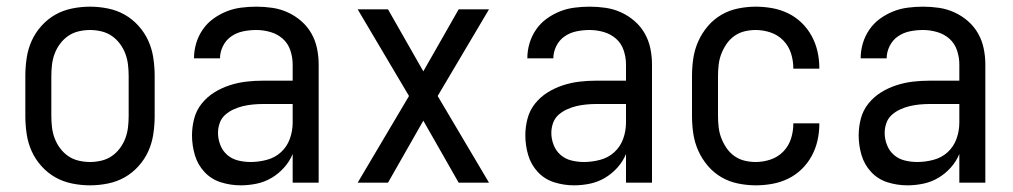

<svg xmlns="http://www.w3.org/2000/svg" viewBox="-20 -548 3040 576"><path d="M250 8Q223 8 196 2.5Q169 -3 146 -16Q123 -29 104.5 -49.5Q86 -70 75 -94.5Q64 -119 60 -146Q56 -173 56 -200V-320Q56 -347 60 -374Q64 -401 75 -425.5Q86 -450 104.5 -470.5Q123 -491 146 -504Q169 -517 196 -522.5Q223 -528 250 -528Q277 -528 304 -522.5Q331 -517 354 -504Q377 -491 395.5 -470.5Q414 -450 425 -425.5Q436 -401 440 -374Q444 -347 444 -320V-200Q444 -173 440 -146Q436 -119 425 -94.5Q414 -70 395.5 -49.5Q377 -29 354 -16Q331 -3 304 2.5Q277 8 250 8ZM250 -62Q267 -62 284 -66Q301 -70 315 -79.5Q329 -89 339.5 -103Q350 -117 356 -133Q362 -149 364 -166Q366 -183 366 -200V-320Q366 -337 364 -354Q362 -371 356 -387Q350 -403 339.5 -417Q329 -431 315 -440.5Q301 -450 284 -454Q267 -458 250 -458Q233 -458 216 -454Q199 -450 185 -440.5Q171 -431 160.5 -417Q150 -403 144 -387Q138 -371 136 -354Q134 -337 134 -320V-200Q134 -183 136 -166Q138 -149 144 -133Q150 -117 160.5 -103Q171 -89 185 -79.5Q199 -70 216 -66Q233 -62 250 -62Z M702 8Q672 8 643 -1Q614 -10 593.5 -32Q573 -54 564.5 -83Q556 -112 556 -142Q556 -167 562.5 -192Q569 -217 585 -237Q601 -257 622.5 -270.5Q644 -284 668.5 -292Q693 -300 718 -303Q743 -306 769 -306H858V-355Q858 -376 851 -397Q844 -418 828 -432Q812 -446 791 -452Q770 -458 749 -458Q729 -458 709.5 -454Q690 -450 674 -439Q658 -428 649 -410Q640 -392 640 -373H562Q562 -396 568.5 -418Q575 -440 588 -459Q601 -478 619.5 -491.5Q638 -505 659 -513.5Q680 -522 703 -525Q726 -528 749 -528Q773 -528 797 -524.5Q821 -521 843 -511Q865 -501 883.5 -485Q902 -469 914 -448Q926 -427 931 -403Q936 -379 936 -355V0H858V-86Q849 -64 832.5 -45.5Q816 -27 795 -14.5Q774 -2 750 3Q726 8 702 8ZM732 -62Q756 -62 780.5 -68.5Q805 -75 823 -91.5Q841 -108 849.5 -131.5Q858 -155 858 -180V-236H769Q754 -236 738.5 -234.5Q723 -233 708.5 -229.5Q694 -226 680 -219.5Q666 -213 655 -203Q644 -193 639 -178.5Q634 -164 634 -149Q634 -131 641 -113Q648 -95 662 -83Q676 -71 694.5 -66.5Q713 -62 732 -62Z M1053 0 1207 -260 1053 -520H1144L1250 -334L1356 -520H1447L1293 -260L1447 0H1356L1250 -186L1144 0Z M1702 8Q1672 8 1643 -1Q1614 -10 1593.5 -32Q1573 -54 1564.5 -83Q1556 -112 1556 -142Q1556 -167 1562.5 -192Q1569 -217 1585 -237Q1601 -257 1622.5 -270.5Q1644 -284 1668.5 -292Q1693 -300 1718 -303Q1743 -306 1769 -306H1858V-355Q1858 -376 1851 -397Q1844 -418 1828 -432Q1812 -446 1791 -452Q1770 -458 1749 -458Q1729 -458 1709.5 -454Q1690 -450 1674 -439Q1658 -428 1649 -410Q1640 -392 1640 -373H1562Q1562 -396 1568.5 -418Q1575 -440 1588 -459Q1601 -478 1619.5 -491.5Q1638 -505 1659 -513.5Q1680 -522 1703 -525Q1726 -528 1749 -528Q1773 -528 1797 -524.5Q1821 -521 1843 -511Q1865 -501 1883.5 -485Q1902 -469 1914 -448Q1926 -427 1931 -403Q1936 -379 1936 -355V0H1858V-86Q1849 -64 1832.5 -45.5Q1816 -27 1795 -14.5Q1774 -2 1750 3Q1726 8 1702 8ZM1732 -62Q1756 -62 1780.5 -68.5Q1805 -75 1823 -91.5Q1841 -108 1849.5 -131.5Q1858 -155 1858 -180V-236H1769Q1754 -236 1738.5 -234.5Q1723 -233 1708.5 -229.5Q1694 -226 1680 -219.5Q1666 -213 1655 -203Q1644 -193 1639 -178.5Q1634 -164 1634 -149Q1634 -131 1641 -113Q1648 -95 1662 -83Q1676 -71 1694.5 -66.5Q1713 -62 1732 -62Z M2247 8Q2221 8 2194 2.5Q2167 -3 2144 -16.5Q2121 -30 2103.5 -50.5Q2086 -71 2075 -95.5Q2064 -120 2060 -146.5Q2056 -173 2056 -200V-320Q2056 -347 2060 -373.5Q2064 -400 2075 -424.5Q2086 -449 2103.5 -469.5Q2121 -490 2144 -503.5Q2167 -517 2194 -522.5Q2221 -528 2247 -528Q2272 -528 2297 -523.5Q2322 -519 2344.5 -508Q2367 -497 2385 -479.5Q2403 -462 2415 -440Q2427 -418 2432.5 -393.5Q2438 -369 2438 -344V-342H2360V-343Q2360 -366 2353 -388Q2346 -410 2330 -426.5Q2314 -443 2292 -450.5Q2270 -458 2247 -458Q2230 -458 2213.5 -454Q2197 -450 2183 -440Q2169 -430 2159.5 -416Q2150 -402 2144 -386.5Q2138 -371 2136 -354Q2134 -337 2134 -320V-200Q2134 -183 2136 -166Q2138 -149 2144 -133.5Q2150 -118 2159.5 -104Q2169 -90 2183 -80Q2197 -70 2213.5 -66Q2230 -62 2247 -62Q2270 -62 2292 -69.5Q2314 -77 2330 -93.5Q2346 -110 2353 -132Q2360 -154 2360 -177V-178H2438V-176Q2438 -151 2432.5 -126.5Q2427 -102 2415 -80Q2403 -58 2385 -40.5Q2367 -23 2344.5 -12Q2322 -1 2297 3.5Q2272 8 2247 8Z M2702 8Q2672 8 2643 -1Q2614 -10 2593.5 -32Q2573 -54 2564.5 -83Q2556 -112 2556 -142Q2556 -167 2562.5 -192Q2569 -217 2585 -237Q2601 -257 2622.5 -270.5Q2644 -284 2668.5 -292Q2693 -300 2718 -303Q2743 -306 2769 -306H2858V-355Q2858 -376 2851 -397Q2844 -418 2828 -432Q2812 -446 2791 -452Q2770 -458 2749 -458Q2729 -458 2709.5 -454Q2690 -450 2674 -439Q2658 -428 2649 -410Q2640 -392 2640 -373H2562Q2562 -396 2568.5 -418Q2575 -440 2588 -459Q2601 -478 2619.5 -491.5Q2638 -505 2659 -513.5Q2680 -522 2703 -525Q2726 -528 2749 -528Q2773 -528 2797 -524.5Q2821 -521 2843 -511Q2865 -501 2883.5 -485Q2902 -469 2914 -448Q2926 -427 2931 -403Q2936 -379 2936 -355V0H2858V-86Q2849 -64 2832.5 -45.5Q2816 -27 2795 -14.5Q2774 -2 2750 3Q2726 8 2702 8ZM2732 -62Q2756 -62 2780.5 -68.5Q2805 -75 2823 -91.5Q2841 -108 2849.5 -131.5Q2858 -155 2858 -180V-236H2769Q2754 -236 2738.5 -234.5Q2723 -233 2708.5 -229.5Q2694 -226 2680 -219.5Q2666 -213 2655 -203Q2644 -193 2639 -178.5Q2634 -164 2634 -149Q2634 -131 2641 -113Q2648 -95 2662 -83Q2676 -71 2694.5 -66.5Q2713 -62 2732 -62Z"/></svg>

Font: Iosevka Web
Style: Regular
Weight: 400
Monospace: yes
Designer: Belleve Invis
Foundry: Belleve Invis
Version: Version 28.0.3; ttfautohint (v1.8.3)